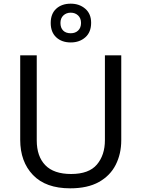

<svg xmlns="http://www.w3.org/2000/svg" viewBox="-20 -1015 771 1045"><path d="M640 -252Q640 -178 610 -118.5Q580 -59 518.5 -24.5Q457 10 362 10Q229 10 159.5 -62.5Q90 -135 90 -254V-714H180V-251Q180 -164 226.5 -116Q273 -68 367 -68Q464 -68 507.5 -119.5Q551 -171 551 -252V-714H640ZM365 -784Q316 -784 286 -812Q256 -840 256 -890Q256 -940 286 -967.5Q316 -995 365 -995Q412 -995 444 -967.5Q476 -940 476 -891Q476 -840 444.5 -812Q413 -784 365 -784ZM365 -834Q390 -834 405.5 -849Q421 -864 421 -890Q421 -916 405 -931Q389 -946 365 -946Q341 -946 325 -931Q309 -916 309 -890Q309 -864 323.5 -849Q338 -834 365 -834Z"/></svg>

Font: Noto Sans Shavian
Style: Regular
Weight: 400
Designer: Monotype Design Team
Foundry: Monotype Imaging Inc.
Version: Version 2.001; ttfautohint (v1.8.4.7-5d5b)